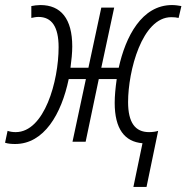

<svg xmlns="http://www.w3.org/2000/svg" viewBox="-63 -561 738 760"><path d="M501 6 465 179H517L563 -43C554 -40 541 -38 527 -38C472 -38 444 -76 444 -157C444 -280 499 -493 615 -493C626 -493 636 -492 644 -490L655 -537C643 -539 631 -541 618 -541C498 -541 434 -416 407 -293H338L389 -531H338L287 -293H216C220 -323 223 -352 223 -377C223 -487 178 -541 97 -541C85 -541 71 -539 61 -537V-490C70 -492 80 -494 89 -494C142 -494 169 -455 169 -374C169 -240 113 -38 -1 -38C-14 -38 -24 -40 -33 -43L-43 4C-31 8 -17 9 -3 9C111 9 180 -109 209 -248H277L224 0H276L328 -248H399C394 -213 391 -181 391 -154C391 -51 430 0 501 6Z"/></svg>

Font: Noto Sans Condensed Light
Style: Italic
Weight: 300
Width: 3
Italic angle: -12°
Designer: Monotype Design Team
Foundry: Monotype Imaging Inc.
Version: Version 2.013